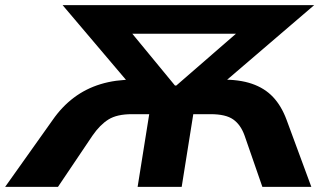

<svg xmlns="http://www.w3.org/2000/svg" viewBox="-52 -725 1286 745"><path d="M-32 0 152 -259Q188 -311 234.5 -346Q281 -381 338.5 -398.5Q396 -416 465 -416H524L470 -376L191 -705H1167L783 -376L746 -416H806Q876 -417 925.5 -400Q975 -383 1007.5 -348.5Q1040 -314 1060 -260L1156 0H966L897 -199Q882 -241 853 -261.5Q824 -282 765 -282H698L653 0H482L527 -282H460Q402 -282 369 -261.5Q336 -241 307 -199L173 0ZM627 -393H632L906 -631L910 -594H415L431 -631Z"/></svg>

Font: Nunito Sans 7pt SemiExpanded ExtraBold
Style: Italic
Weight: 800
Width: 6
Italic angle: -9°
Designer: Vernon Adams
Foundry: Vernon Adams
Version: Version 3.101;gftools[0.9.27]